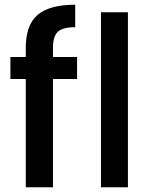

<svg xmlns="http://www.w3.org/2000/svg" viewBox="-20 -792 636 812"><path d="M89 -458H24V-551H89V-590Q89 -686 139 -729Q189 -772 298 -772V-677Q245 -677 224.5 -657.5Q204 -638 204 -590V-551H306V-458H204V0H89ZM407 -740H521V0H407Z"/></svg>

Font: SVN-Poppins Medium
Style: Regular
Weight: 500
Designer: Ninad Kale (Devanagari), Jonny Pinhorn (Latin)
Foundry: Indian Type Foundry
Version: Version 3.002 2017; ttfautohint (v1.8.3)